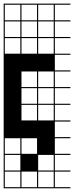

<svg xmlns="http://www.w3.org/2000/svg" viewBox="-20 -747 404 1046"><path d="M363.6 278.8H0V187.9H6.1V272.7H90.9V187.9H97V272.7H181.8V187.9H187.9V272.7H272.7V187.9H0V-727.3H363.6V-721.2H278.8V-636.4H363.6V-630.3H278.8V-545.5H363.6V-539.4H278.8V-454.5H363.6V-448.5H278.8V-363.6H363.6V-357.6H278.8V-272.7H363.6V-266.7H278.8V-181.8H363.6V-175.8H278.8V-90.9H363.6V-84.8H278.8V0H363.6V6.1H278.8V90.9H363.6V97H278.8V181.8H363.6V187.9H278.8V272.7H363.6ZM272.7 -721.2H187.9V-636.4H272.7ZM6.1 -636.4H90.9V-721.2H6.1ZM97 -636.4H181.8V-721.2H97ZM6.1 -545.5H90.9V-630.3H6.1ZM97 -545.5H181.8V-630.3H97ZM187.9 -545.5H272.7V-630.3H187.9ZM6.1 -454.5H90.9V-539.4H6.1ZM97 -454.5H181.8V-539.4H97ZM187.9 -454.5H272.7V-539.4H187.9ZM97 -272.7H181.8V-357.6H97ZM187.9 -272.7H272.7V-357.6H187.9ZM97 -181.8H181.8V-266.7H97ZM187.9 -181.8H272.7V-266.7H187.9ZM97 -90.9H181.8V-175.8H97ZM187.9 -90.9H272.7V-175.8H187.9ZM6.1 90.9H90.9V6.1H6.1ZM97 90.9H181.8V6.1H97ZM6.1 181.8H90.9V97H6.1ZM187.9 181.8H272.7V97H187.9Z"/></svg>

Font: Micro 5 Charted
Style: Regular
Weight: 400
Designer: Sarah Cadigan-Fried
Version: Version 1.000; ttfautohint (v1.8.4.7-5d5b)